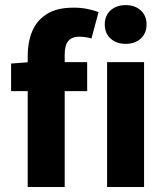

<svg xmlns="http://www.w3.org/2000/svg" viewBox="-20 -743 657 763"><path d="M90.1 0V-521.8Q90.1 -574.6 107.7 -617.9Q125.4 -661.2 165.5 -686.9Q205.7 -712.6 272.6 -712.6Q304.1 -712.6 329.9 -706.9Q355.8 -701.3 371.6 -694.9L343.5 -590.2Q318.2 -597.2 293.7 -597.2Q266.9 -597.2 252 -580.8Q237.1 -564.4 237.1 -526.1V0ZM24.1 -380.8V-490.5L98.4 -496.1H326.4V-380.8ZM405.6 0V-496H552.5V0ZM479.4 -568.7Q442.5 -568.7 419.4 -589.8Q396.3 -610.9 396.3 -645.9Q396.3 -680.7 419.4 -701.7Q442.5 -722.7 479.4 -722.7Q516.4 -722.7 539.4 -701.7Q562.4 -680.7 562.4 -645.9Q562.4 -610.9 539.4 -589.8Q516.4 -568.7 479.4 -568.7Z"/></svg>

Font: Source Sans Variable
Style: Regular
Weight: 200
Designer: Paul D. Hunt
Foundry: Adobe Systems Incorporated
Version: Version 3.006;hotconv 1.0.111;makeotfexe 2.5.65597